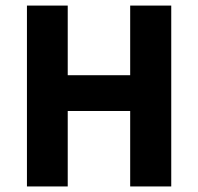

<svg xmlns="http://www.w3.org/2000/svg" viewBox="-20 -672 714 692"><path d="M77.1 -651.9H224.1V-400.9H449.2V-651.9H597.2V0H449.2V-272H224.1V0H77.1Z"/></svg>

Font: SourceSansPro-Bold
Style: Bold
Weight: 700
Designer: Paul D. Hunt
Foundry: Adobe Systems Incorporated
Version: Version 1.050;PS Version 1.000;hotconv 1.0.70;makeotf.lib2.5